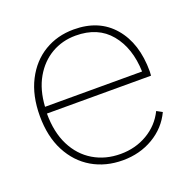

<svg xmlns="http://www.w3.org/2000/svg" viewBox="-99 -607 708 714"><g transform="rotate(-20 255.0 -250.0)"><path d="M271 10Q203 10 150 -21Q97 -52 66.5 -110.5Q36 -169 36 -250Q36 -331 66 -389.5Q96 -448 147.5 -479Q199 -510 264 -510Q364 -510 420.5 -444Q477 -378 477 -267Q477 -259 476 -250H58H64Q64 -176 90.5 -123.5Q117 -71 164 -43Q211 -15 271 -15Q330 -15 377.5 -43Q425 -71 449 -120L471 -108Q445 -53 391.5 -21.5Q338 10 271 10ZM66 -276H450Q447 -370 399 -428Q351 -486 263 -486Q210 -486 167 -461Q124 -436 97 -389Q70 -342 66 -276Z"/></g></svg>

Font: Prodigy Sans ExtraLight
Style: Regular
Weight: 200
Designer: Wei Huang
Foundry: Wei Huang
Version: Version 1.003; ttfautohint (v1.8.3)